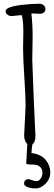

<svg xmlns="http://www.w3.org/2000/svg" viewBox="-20 -777 292 1040"><path d="M10.3 0ZM122.1 108.4 126.5 27.3Q126.5 8.3 129.4 -1.5H156.7Q151.9 23.4 150.4 51.8Q203.6 59.1 228 89.8Q252.4 120.6 252.4 156.2Q252.4 191.9 226.6 217.8Q200.7 243.7 174.3 243.7Q147.9 243.7 129.2 236.3Q110.4 229 110.4 217.5Q110.4 206.1 117.2 199.7Q124 193.4 132.1 193.4Q140.1 193.4 152.8 198.7Q165.5 204.1 178 204.1Q190.4 204.1 200.2 190.2Q210 176.3 210 158Q210 139.6 197 127Q184.1 114.3 153.8 114.3Q123.5 114.3 122.1 108.4ZM156.7 -580.6 154.8 -451.7 163.6 -221.7 171.9 -42Q171.9 6.8 143.1 6.8Q126.5 6.8 118.7 -8.8Q110.8 -24.4 110.8 -43.5L118.7 -203.1Q118.7 -254.9 111.8 -358.9Q105 -462.9 105 -514.6L106.4 -602.1Q106.4 -673.8 97.2 -695.3L43 -689.9Q30.3 -689.9 20.3 -697.5Q10.3 -705.1 10.3 -717Q10.3 -729 34.2 -737.3Q58.6 -746.1 92.8 -750Q152.8 -756.8 193.8 -756.8Q206.1 -756.8 216.1 -748.8Q226.1 -740.7 226.1 -728.5Q226.1 -716.3 217.3 -709.2Q208.5 -702.1 195.8 -702.1L160.2 -704.1Q153.3 -704.1 149.9 -703.6Q156.7 -646 156.7 -580.6Z"/></svg>

Font: Amatic
Style: Bold
Weight: 700
Width: 3
Version: Version 2.000; ttfautohint (v0.92-dirty) -l 8 -r 50 -G 50 -x